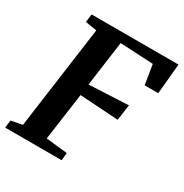

<svg xmlns="http://www.w3.org/2000/svg" viewBox="-173 -877 967 1010"><g transform="rotate(30 310.0 -371.5)"><path d="M-2 0 3.5 -46 72 -59.5 157.5 -682.5 88 -694 94.5 -743H622L605 -559.5H522.5L503 -678.5L302 -689L264.5 -415.5L503.5 -427L490 -331.5L256 -346.5L216 -60L345.5 -46L341.5 0Z"/></g></svg>

Font: Merriweather 20pt
Style: Bold Italic
Weight: 700
Italic angle: -7.8°
Version: Version 2.101